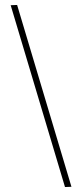

<svg xmlns="http://www.w3.org/2000/svg" viewBox="-20 -743 332 774"><path d="M49 -723 23 -722 242 11 268 10Z"/></svg>

Font: Sprat Condensed Light
Style: Regular
Weight: 300
Width: 3
Designer: Ethan Nakache
Foundry: Collletttivo
Version: Version 2.000;Glyphs 3.2 (3217)